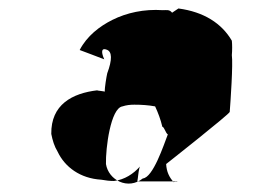

<svg xmlns="http://www.w3.org/2000/svg" viewBox="-20 -540 603 453"><path d="M372 -153C373 -135 379 -122 390 -110C393 -113 396 -110 399 -112H304C306 -122 306 -132 309 -144L310 -147C295 -130 274 -116 249 -113C239 -113 230 -114 219 -116C169 -119 133 -146 116 -182C108 -195 104 -209 101 -224C100 -293 150 -320 210 -327C206 -326 230 -325 227 -323C227 -334 231 -358 233 -367C245 -399 245 -419 231 -423C221 -427 217 -420 226 -400C206 -408 186 -415 168 -422C185 -455 215 -478 245 -493C279 -510 320 -519 364 -516C373 -516 380 -518 386 -510L401 -520C461 -512 503 -485 527 -444C528 -435 528 -421 527 -410C530 -389 524 -301 522 -276C523 -272 372 -153 372 -153ZM230 -153C236 -115 282 -91 317 -119C341 -121 366 -197 376 -223C371 -225 368 -240 363 -241C359 -258 353 -274 346 -289C330 -292 313 -293 297 -293C287 -293 278 -292 269 -289C241 -285 229 -190 230 -153Z"/></svg>

Font: Ugly Stick
Style: It
Weight: 400
Designer: Stig
Foundry: Cannot Into Space Fonts
Version: Version 0.99